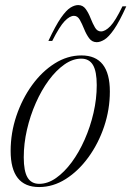

<svg xmlns="http://www.w3.org/2000/svg" viewBox="-20 -746 530 776"><path d="M309 -522Q424 -522 424 -376Q424 -303.5 400.8 -234.5Q377.5 -165.5 337.2 -110.2Q297 -55 245.8 -22.5Q194.5 10 138 10Q23 10 23 -136Q23 -208.5 46.2 -277.5Q69.5 -346.5 109.5 -401.8Q149.5 -457 201 -489.5Q252.5 -522 309 -522ZM138.5 -3Q173 -3 206.5 -26.5Q240 -50 269.8 -90.2Q299.5 -130.5 322.2 -182Q345 -233.5 358 -290Q371 -346.5 371 -402Q371 -457.5 355.8 -483.2Q340.5 -509 308.5 -509Q274 -509 240.5 -485.5Q207 -462 177.2 -421.8Q147.5 -381.5 124.8 -330Q102 -278.5 89 -222Q76 -165.5 76 -110Q76 -54.5 91.2 -28.8Q106.5 -3 138.5 -3ZM490.5 -720.5Q462.5 -658.5 440.8 -627.2Q419 -596 402 -585.8Q385 -575.5 371 -575.5Q352 -575.5 340.2 -591.5Q328.5 -607.5 320 -628.8Q311.5 -650 302.5 -666Q293.5 -682 279 -682Q262 -682 241.5 -660.8Q221 -639.5 191 -580.5H175.5Q204.5 -642.5 226.2 -673.8Q248 -705 264.8 -715.2Q281.5 -725.5 296 -725.5Q315 -725.5 326.5 -709.5Q338 -693.5 346.2 -672.2Q354.5 -651 363.8 -635Q373 -619 388 -619Q405.5 -619 426 -640.2Q446.5 -661.5 475 -720.5Z"/></svg>

Font: Newsreader 72pt Light
Style: Italic
Weight: 300
Italic angle: -17°
Designer: Hugues Gentile
Foundry: Production Type
Version: Version 1.003; ttfautohint (v1.8.3)